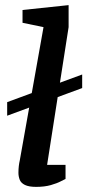

<svg xmlns="http://www.w3.org/2000/svg" viewBox="-20 -724 341 750"><path d="M8 -272V-325L301 -433V-380ZM121 6Q93 6 77.5 -1.5Q62 -9 57 -22Q52 -35 52 -49Q52 -63 53.5 -75.5Q55 -88 57 -96L150 -618L68 -635V-685L248 -704V-618L164 -80H236V-25Q233 -24 218 -16Q203 -8 178.5 -1Q154 6 121 6Z"/></svg>

Font: Faustina SemiBold
Style: Italic
Weight: 600
Italic angle: -8°
Designer: Alfonso Garcia
Foundry: http://www.omnibus-type.com
Version: Version 1.200